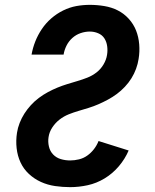

<svg xmlns="http://www.w3.org/2000/svg" viewBox="-20 -763 640 791"><path d="M269 8Q238 8 207 3.5Q176 -1 148.5 -13.5Q121 -26 99 -46.5Q77 -67 64.5 -94Q52 -121 48.5 -152.5Q45 -184 50 -216Q53 -236 61 -256.5Q69 -277 80.5 -295Q92 -313 107 -329.5Q122 -346 140 -359.5Q158 -373 177.5 -383.5Q197 -394 216.5 -402Q236 -410 257 -416.5Q278 -423 298.5 -429Q319 -435 339.5 -443Q360 -451 377.5 -464.5Q395 -478 406.5 -497.5Q418 -517 421 -537Q424 -555 421.5 -573Q419 -591 410 -605Q401 -619 384.5 -626Q368 -633 350 -633Q331 -633 312 -626.5Q293 -620 278 -606.5Q263 -593 254 -575Q245 -557 242 -538H110Q115 -566 125.5 -592.5Q136 -619 152.5 -643.5Q169 -668 191.5 -687.5Q214 -707 240.5 -720Q267 -733 294.5 -738Q322 -743 350 -743Q380 -743 410 -738Q440 -733 465.5 -720Q491 -707 510.5 -685.5Q530 -664 540.5 -637.5Q551 -611 553.5 -580.5Q556 -550 551 -520Q548 -500 540.5 -479.5Q533 -459 521.5 -440.5Q510 -422 494.5 -405.5Q479 -389 461.5 -376Q444 -363 424.5 -352.5Q405 -342 385.5 -333.5Q366 -325 345 -318.5Q324 -312 303.5 -306Q283 -300 263 -292Q243 -284 225.5 -270.5Q208 -257 195.5 -238Q183 -219 180 -198Q177 -179 181.5 -159.5Q186 -140 199 -126.5Q212 -113 230.5 -107.5Q249 -102 269 -102Q287 -102 305.5 -106.5Q324 -111 339.5 -122Q355 -133 367 -148.5Q379 -164 386 -182L510 -143Q495 -108 469.5 -78Q444 -48 411 -28Q378 -8 341.5 0Q305 8 269 8Z"/></svg>

Font: Iosevka Curly XBdEx
Style: Italic
Weight: 800
Width: 7
Italic angle: -9°
Monospace: yes
Designer: Belleve Invis
Foundry: Belleve Invis
Version: Version 11.1.0; ttfautohint (v1.8.3)